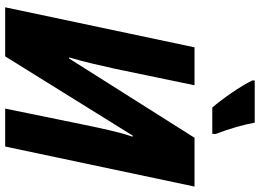

<svg xmlns="http://www.w3.org/2000/svg" viewBox="-148 -832 981 724"><g transform="rotate(90 342.0 -470.5)"><path d="M386 -781H485L486 -793C465 -847 451 -898 443 -941H284V-932C304 -889 354 -818 386 -781ZM8 0H193L492 -481L496 -480C478 -431 462 -350 451 -298L390 0H533L684 -714H500L201 -241H197C214 -298 229 -365 240 -415L302 -714H159Z"/></g></svg>

Font: Noto Sans Display SemiCondensed Extra
Style: Italic
Weight: 800
Width: 4
Italic angle: -12°
Designer: Monotype Design Team
Foundry: Monotype Imaging Inc.
Version: Version 1.900